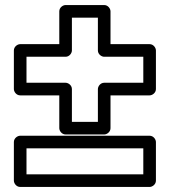

<svg xmlns="http://www.w3.org/2000/svg" viewBox="-20 -716 673 761"><path d="M368 -233H265V-363C265 -378.1 250.7 -388 240 -388H85V-491H240C255.1 -491 265 -505.3 265 -516V-646H368V-516C368 -500.9 382.3 -491 393 -491H548V-388H393C377.9 -388 368 -373.7 368 -363ZM393 -183C403.7 -183 418 -192.9 418 -208V-338H573C583.7 -338 598 -347.9 598 -363V-516C598 -526.7 588.1 -541 573 -541H418V-671C418 -681.7 408.1 -696 393 -696H240C229.3 -696 215 -686.1 215 -671V-541H60C49.3 -541 35 -531.1 35 -516V-363C35 -352.3 44.9 -338 60 -338H215V-208C215 -197.3 224.9 -183 240 -183ZM85 -128H548V-25H85ZM60 -178C49.3 -178 35 -168.1 35 -153V0C35 10.7 44.9 25 60 25H573C583.7 25 598 15.1 598 0V-153C598 -163.7 588.1 -178 573 -178Z"/></svg>

Font: Hussar Techniczny
Style: Bold 
Weight: 700
Foundry: Cannot Into Space Fonts
Version: Version 0.77